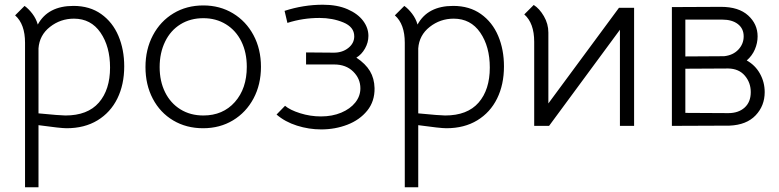

<svg xmlns="http://www.w3.org/2000/svg" viewBox="-20 -533 3300 813"><path d="M506 -252Q506 -175 477 -116Q448 -57 393 -23.5Q338 10 262 10Q237 10 143 -3V260H86V-352Q86 -431 44 -468L84 -508Q101 -496 117 -475Q133 -454 140 -429Q183 -508 291 -508Q360 -508 408.5 -473.5Q457 -439 481.5 -381Q506 -323 506 -252ZM446 -247Q446 -336 405.5 -395Q365 -454 293 -454Q236 -454 191.5 -419Q147 -384 143 -328V-53Q235 -44 257 -44Q351 -44 398.5 -98.5Q446 -153 446 -247Z M596 -249Q596 -324 627.5 -383.5Q659 -443 714.5 -476.5Q770 -510 841 -510Q911 -510 966.5 -476.5Q1022 -443 1053.5 -384Q1085 -325 1085 -250Q1085 -175 1053.5 -116Q1022 -57 966.5 -23.5Q911 10 840 10Q769 10 713.5 -23Q658 -56 627 -115Q596 -174 596 -249ZM1025 -250Q1025 -311 1002 -357.5Q979 -404 937 -430Q895 -456 841 -456Q786 -456 744 -430Q702 -404 679 -356.5Q656 -309 656 -249Q656 -189 679 -142.5Q702 -96 744 -70Q786 -44 841 -44Q924 -44 974.5 -101Q1025 -158 1025 -250Z M1151 -48 1187 -85Q1208 -67 1251 -53.5Q1294 -40 1339 -40Q1387 -40 1425 -56Q1463 -72 1484.5 -99Q1506 -126 1506 -159Q1506 -200 1475.5 -230Q1445 -260 1395 -260H1276V-311L1394 -310Q1430 -310 1455 -330Q1480 -350 1480 -379Q1480 -419 1434 -438Q1388 -457 1333 -457Q1262 -457 1197 -436L1185 -487Q1265 -513 1347 -513Q1408 -513 1451.5 -494Q1495 -475 1517.5 -445Q1540 -415 1540 -381Q1540 -353 1525.5 -327.5Q1511 -302 1489 -289Q1528 -263 1546.5 -232Q1565 -201 1566 -160Q1567 -104 1535 -64.5Q1503 -25 1451 -5Q1399 15 1340 15Q1288 15 1237.5 -1Q1187 -17 1151 -48Z M2114 -252Q2114 -175 2085 -116Q2056 -57 2001 -23.5Q1946 10 1870 10Q1845 10 1751 -3V260H1694V-352Q1694 -431 1652 -468L1692 -508Q1709 -496 1725 -475Q1741 -454 1748 -429Q1791 -508 1899 -508Q1968 -508 2016.5 -473.5Q2065 -439 2089.5 -381Q2114 -323 2114 -252ZM2054 -247Q2054 -336 2013.5 -395Q1973 -454 1901 -454Q1844 -454 1799.5 -419Q1755 -384 1751 -328V-53Q1843 -44 1865 -44Q1959 -44 2006.5 -98.5Q2054 -153 2054 -247Z M2601 -500H2665V0H2605V-407L2305 0H2242V-356Q2242 -435 2200 -472L2240 -512Q2264 -497 2283 -464.5Q2302 -432 2302 -395V-95Z M3033 -504Q3108 -504 3148 -467.5Q3188 -431 3188 -379Q3188 -351 3176.5 -324Q3165 -297 3142 -277Q3178 -257 3198 -221Q3218 -185 3218 -143Q3218 -85 3179.5 -44.5Q3141 -4 3069 -1L2825 0V-503ZM3129 -379Q3129 -412 3104.5 -431Q3080 -450 3038 -450H2882V-294L3046 -295Q3084 -299 3106.5 -323Q3129 -347 3129 -379ZM3159 -143Q3159 -183 3134 -212.5Q3109 -242 3064 -243L2882 -242V-55L3064 -54Q3107 -54 3133 -77.5Q3159 -101 3159 -143Z"/></svg>

Font: Bellota Text
Style: Regular
Weight: 400
Designer: Kemie Guaida
Foundry: Kemie Guaida
Version: Version 4.001